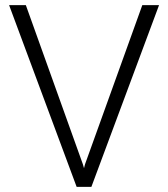

<svg xmlns="http://www.w3.org/2000/svg" viewBox="-20 -731 657 751"><path d="M602.1 -710.9 337.4 0H279.8L15.6 -710.9H81.1L304.2 -88.4L308.6 -73.2L312.5 -88.4L536.6 -710.9Z"/></svg>

Font: Mardoto Light
Style: Regular
Weight: 400
Designer: Christian Robertson, Vahan Hovhannisyan
Foundry: Google
Version: Version 1.000